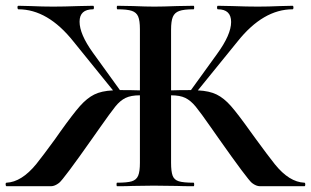

<svg xmlns="http://www.w3.org/2000/svg" viewBox="-31 -645 1078 665"><path d="M291.5 -612.8Q244.6 -612.8 244.6 -569.8Q244.6 -526.9 290.5 -462.9L384.3 -333H385.3Q426.3 -333 453.6 -332V-543.9Q453.6 -573.7 447.5 -587.9Q441.4 -602.1 425.5 -607.4Q409.7 -612.8 375.5 -612.8Q373.5 -612.8 373.5 -618.9Q373.5 -625 375.5 -625L430.7 -624Q474.6 -622.1 503.4 -622.1Q532.2 -622.1 582.5 -624L639.6 -625Q641.6 -625 641.6 -618.9Q641.6 -612.8 639.6 -612.8Q605.5 -612.8 589.6 -606.9Q573.7 -601.1 567.6 -586.4Q561.5 -571.8 561.5 -542V-332Q587.4 -333 629.4 -333H630.4L720.7 -458Q769.5 -524.9 769.5 -568.8Q769.5 -612.8 723.6 -612.8Q720.7 -612.8 720.7 -618.9Q720.7 -625 723.6 -625L773.4 -624Q825.2 -622.1 861.8 -622.1Q898.4 -622.1 940.4 -624L982.4 -625Q985.4 -625 985.4 -618.9Q985.4 -612.8 982.4 -612.8Q880.4 -612.8 791.5 -501L654.3 -332Q694.3 -330.1 719.5 -317.6Q744.6 -305.2 768.6 -278.1Q792.5 -251 837.4 -188L855.5 -163.1Q897.5 -105.5 920.9 -76.2Q970.7 -14.2 1023.4 -12.2Q1026.4 -12.2 1026.4 -6.1Q1026.4 0 1023.4 0H869.6Q856.4 0 841.8 -11.2Q827.1 -22.5 724.6 -168L700.7 -202.1Q663.6 -255.4 646.5 -276.1Q629.4 -296.9 610.8 -305.9Q592.3 -314.9 561.5 -314.9V-81.1Q561.5 -51.3 566.9 -36.6Q572.3 -22 588.4 -17.1Q604.5 -12.2 639.6 -12.2Q641.6 -12.2 641.6 -6.1Q641.6 0 639.6 0Q602.5 0 581.5 -1L501.5 -2L428.7 -1Q409.7 0 374.5 0Q372.6 0 372.6 -6.1Q372.6 -12.2 374.5 -12.2Q409.7 -12.2 425.5 -17.1Q441.4 -22 447.5 -36.4Q453.6 -50.8 453.6 -81.1V-314.9Q422.9 -314.9 404.1 -305.9Q385.3 -296.9 368.4 -275.9Q351.6 -254.9 314.5 -202.1L290.5 -168Q188.5 -22.9 173.6 -11.5Q158.7 0 145.5 0H-8.3Q-11.2 0 -11.5 -6.1Q-11.7 -12.2 -8.3 -12.2Q43.5 -14.6 94.2 -76.2Q117.7 -105.5 159.7 -163.1L177.2 -188Q222.2 -251 246.3 -278.1Q270.5 -305.2 295.4 -317.6Q320.3 -330.1 360.4 -332L223.6 -501Q134.8 -612.8 32.7 -612.8Q29.8 -612.8 29.5 -618.9Q29.3 -625 32.7 -625L74.7 -624Q116.7 -622.1 153.1 -622.1Q189.5 -622.1 241.7 -624L291.5 -625Q294.4 -625 294.4 -618.9Q294.4 -612.8 291.5 -612.8Z"/></svg>

Font: Cormorant-Bold
Style: Bold
Weight: 700
Designer: Christian Thalmann (Catharsis Fonts)
Version: Version 3.000